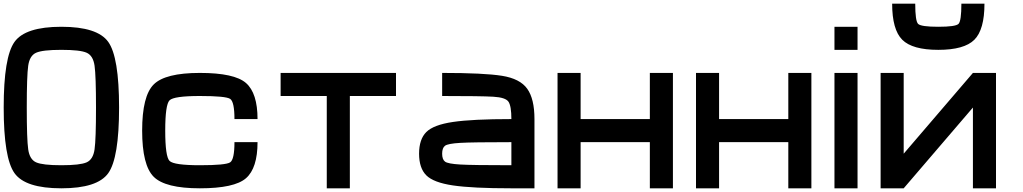

<svg xmlns="http://www.w3.org/2000/svg" viewBox="-20 -1020 5540 1040"><path d="M500 -437.5Q500 -609.4 492.2 -664.1Q484.4 -718.8 449.2 -734.4Q414.1 -750 312.5 -750Q210.9 -750 175.8 -734.4Q140.6 -718.8 132.8 -664.1Q125 -609.4 125 -437.5Q125 -265.6 132.8 -210.9Q140.6 -156.2 175.8 -140.6Q210.9 -125 312.5 -125Q414.1 -125 449.2 -140.6Q484.4 -156.2 492.2 -210.9Q500 -265.6 500 -437.5ZM625 -437.5Q625 -164.1 566.4 -82Q507.8 0 312.5 0Q117.2 0 58.6 -82Q0 -164.1 0 -437.5Q0 -710.9 58.6 -793Q117.2 -875 312.5 -875Q507.8 -875 566.4 -793Q625 -710.9 625 -437.5Z M750 -312.5Q750 -500 812.5 -562.5Q875 -625 1062.5 -625Q1250 -625 1312.5 -570.3Q1375 -515.6 1375 -375H1250Q1250 -468.8 1226.6 -484.4Q1203.1 -500 1062.5 -500Q921.9 -500 898.4 -476.6Q875 -453.1 875 -312.5Q875 -171.9 898.4 -148.4Q921.9 -125 1062.5 -125Q1203.1 -125 1226.6 -140.6Q1250 -156.2 1250 -250H1375Q1375 -109.4 1312.5 -54.7Q1250 0 1062.5 0Q875 0 812.5 -62.5Q750 -125 750 -312.5Z M2125 -625V-500H1875V0H1750V-500H1500V-625Z M2750 -125V-250Q2539.1 -250 2472.7 -246.1Q2406.2 -242.2 2390.6 -230.5Q2375 -218.8 2375 -187.5Q2375 -156.2 2390.6 -144.5Q2406.2 -132.8 2472.7 -128.9Q2539.1 -125 2750 -125ZM2875 -375V0H2750Q2539.1 0 2433.6 -15.6Q2328.1 -31.2 2289.1 -70.3Q2250 -109.4 2250 -187.5Q2250 -265.6 2289.1 -304.7Q2328.1 -343.8 2433.6 -359.4Q2539.1 -375 2750 -375Q2750 -445.3 2734.4 -468.8Q2718.8 -492.2 2652.3 -496.1Q2585.9 -500 2375 -500V-625Q2601.6 -625 2699.2 -609.4Q2796.9 -593.8 2835.9 -539.1Q2875 -484.4 2875 -375Z M3125 -375H3500V-625H3625V0H3500V-250H3125V0H3000V-625H3125Z M3875 -375H4250V-625H4375V0H4250V-250H3875V0H3750V-625H3875Z M4625 -875V-750H4500V-875ZM4625 0H4500V-625H4625Z M4750 0V-625H4875V-187.5L5250 -625H5375V0H5250V-437.5L4875 0ZM4812.5 -1000H4937.5Q4937.5 -906.2 4953.1 -890.6Q4968.8 -875 5062.5 -875Q5156.2 -875 5171.9 -890.6Q5187.5 -906.2 5187.5 -1000H5312.5Q5312.5 -859.4 5257.8 -804.7Q5203.1 -750 5062.5 -750Q4921.9 -750 4867.2 -804.7Q4812.5 -859.4 4812.5 -1000Z"/></svg>

Font: CraftyPE
Style: Regular
Weight: 400
Designer: Erek Butcher
Foundry: Haunted Coop
Version: Version 0.018;April 4, 2024;FontCreator 15.0.0.2962 64-bit